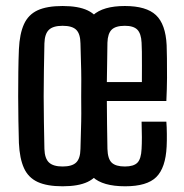

<svg xmlns="http://www.w3.org/2000/svg" viewBox="-20 -628 627 655"><path d="M193.5 7.5Q140.5 7.5 108.5 -7.2Q76.5 -22 61.8 -54.5Q47 -87 44.5 -140Q43.5 -174.5 42.8 -215.2Q42 -256 42 -299Q42 -342 42.5 -383.2Q43 -424.5 44.5 -460Q47 -513 61.8 -545.5Q76.5 -578 108.2 -592.8Q140 -607.5 193.5 -607.5Q247.5 -607.5 279 -592.5Q310.5 -577.5 325 -545.2Q339.5 -513 342 -460Q343 -425.5 343.8 -384.5Q344.5 -343.5 344.5 -300.8Q344.5 -258 343.8 -216.8Q343 -175.5 342 -140Q339.5 -87.5 325 -55Q310.5 -22.5 279 -7.5Q247.5 7.5 193.5 7.5ZM193.5 -60Q226 -60 240 -73.8Q254 -87.5 254.5 -120Q256 -169 257 -213Q258 -257 258 -300Q258 -343 257 -387.2Q256 -431.5 254.5 -480Q254 -512.5 240.2 -526.2Q226.5 -540 193.5 -540Q161 -540 146.8 -526.2Q132.5 -512.5 131.5 -480Q130.5 -431.5 129.8 -387.2Q129 -343 129 -300Q129 -257 129.8 -212.8Q130.5 -168.5 131.5 -120Q132.5 -87.5 147 -73.8Q161.5 -60 193.5 -60ZM407 7.5Q330.5 7.5 296.5 -24Q262.5 -55.5 259 -128Q258 -163 257.5 -206.8Q257 -250.5 257 -298Q257 -345.5 257.5 -390.2Q258 -435 259 -470.5Q263 -544.5 297.2 -576Q331.5 -607.5 406 -607.5Q479 -607.5 512 -576.5Q545 -545.5 548.5 -474Q549 -459.5 549.5 -430Q550 -400.5 549.8 -362.2Q549.5 -324 547.5 -283.5H344.5Q344.5 -244.5 345.2 -204.2Q346 -164 346.5 -120Q347.5 -86 361.2 -73Q375 -60 406 -60Q436 -60 448.8 -73Q461.5 -86 463 -120Q464 -136.5 464 -160.2Q464 -184 463 -213H547.5Q549 -195 549.2 -171Q549.5 -147 548.5 -128Q545 -55.5 513.2 -24Q481.5 7.5 407 7.5ZM344.5 -348H464Q464 -376 464.2 -403.2Q464.5 -430.5 464 -451.5Q463.5 -472.5 463 -482.5Q461.5 -513.5 448.5 -526.8Q435.5 -540 406 -540Q374.5 -540 361 -526.8Q347.5 -513.5 346.5 -482.5Q346 -446 345.5 -413Q345 -380 344.5 -348Z"/></svg>

Font: Big Shoulders Display Thin SemiBold
Style: Regular
Weight: 600
Version: Version 2.002